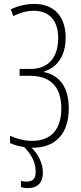

<svg xmlns="http://www.w3.org/2000/svg" viewBox="-20 -744 411 980"><path d="M147 10C265 10 331 -63 331 -191C331 -295 287 -359 205 -376V-379C276 -401 315 -463 315 -552C315 -660 256 -724 155 -724C114 -724 70 -714 35 -696L48 -662C82 -679 117 -689 152 -689C231 -689 277 -640 277 -550C277 -449 226 -392 134 -392H80V-357H134C238 -357 293 -300 293 -191C293 -84 241 -25 144 -25C106 -25 67 -35 31 -51V-14C52 -4 77 3 104 7C145 50 162 89 162 132C162 169 148 183 114 183C104 183 93 181 87 179V210C95 214 107 216 122 216C174 216 199 186 199 137C199 88 173 41 141 10C143 10 145 10 147 10Z"/></svg>

Font: Noto Sans ExtraCondensed ExtraLight
Style: Regular
Weight: 200
Width: 2
Designer: Monotype Design Team
Foundry: Monotype Imaging Inc.
Version: Version 2.013